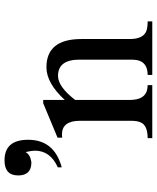

<svg xmlns="http://www.w3.org/2000/svg" viewBox="56 -734 678 829"><g transform="rotate(-90 394.5 -320.0)"><path d="M716 -1H485V-21Q540 -21 549 -67Q551 -78 551 -94V-315Q551 -408 481 -408Q434 -408 377 -334V-98Q377 -29 427 -22Q433 -21 441 -21V-1H212V-21Q267 -21 280 -51Q287 -66 287 -94V-313Q287 -391 228 -391Q221 -391 214 -390V-410L363 -472H377V-379Q450 -458 518 -458Q640 -458 640 -307V-98Q640 -39 676 -26Q692 -21 716 -21ZM205 -537Q205 -424 86 -392V-409Q158 -441 158 -508Q158 -520 152 -548Q140 -528 113 -524Q110 -523 107 -523Q51 -523 51 -580Q51 -639 116 -639Q205 -639 205 -537Z"/></g></svg>

Font: cwTeXKai
Style: Medium
Weight: 500
Version: Version 1.17